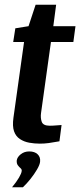

<svg xmlns="http://www.w3.org/2000/svg" viewBox="-20 -606 340 814"><path d="M149 3Q126 3 104 -1Q82 -5 64.5 -16.5Q47 -28 39.5 -49.5Q32 -71 37 -107L82 -428H36L45 -486L101 -495L131 -586H218L206 -495H300L291 -428H196L154 -127Q151 -106 157 -89.5Q163 -73 191 -73Q204 -73 221 -74.5Q238 -76 241 -76L232 -7Q229 -7 217 -4.5Q205 -2 186.5 0.5Q168 3 149 3ZM31 188Q50 165 60.5 147Q71 129 72 119Q73 112 67 107Q61 102 55.5 94.5Q50 87 51 74Q53 60 68 48Q83 36 104 36Q127 36 139.5 48Q152 60 150 79Q149 92 137 112.5Q125 133 109 153Q93 173 77 188Z"/></svg>

Font: Alumni Sans Thin
Style: Bold Italic
Weight: 700
Italic angle: -8°
Version: Version 1.016